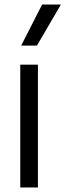

<svg xmlns="http://www.w3.org/2000/svg" viewBox="-20 -828 289 848"><path d="M69.5 0V-542.5H147.5V0ZM73.5 -626.5 166 -808H249L143 -626.5Z"/></svg>

Font: Encode Sans Semi Condensed
Style: Regular
Weight: 400
Width: 4
Designer: Multiple Designers
Foundry: Impallari Type
Version: Version 2.000